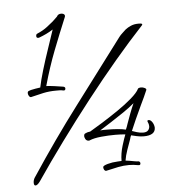

<svg xmlns="http://www.w3.org/2000/svg" viewBox="-52 -726 756 816"><g transform="rotate(-5 326.5 -318.0)"><path d="M371 5Q366 5 363 0Q360 -5 360 -12Q361 -18 380.5 -23.5Q400 -29 423 -30L440 -31Q440 -62 450 -95Q460 -128 466 -142Q457 -143 446 -143.5Q435 -144 423 -144Q394 -144 363 -141Q332 -138 313 -130Q312 -129 309 -129Q296 -129 292 -144Q291 -146 291 -150Q291 -161 300 -162Q302 -164 309 -165.5Q316 -167 318 -167Q339 -179 372.5 -200Q406 -221 440.5 -244.5Q475 -268 501.5 -291Q528 -314 536 -330Q536 -332 540.5 -333.5Q545 -335 549 -335Q558 -335 565.5 -331Q573 -327 571 -322Q565 -308 558 -292.5Q551 -277 543 -261Q529 -231 516 -202.5Q503 -174 495 -154Q500 -152 514.5 -147.5Q529 -143 542 -143Q557 -143 563.5 -150.5Q570 -158 570 -168Q570 -177 565 -187Q562 -194 570 -194Q578 -194 585 -183.5Q592 -173 593 -160Q593 -127 543 -127Q529 -127 513 -130.5Q497 -134 490 -136Q487 -131 484 -119Q477 -100 468.5 -75.5Q460 -51 457 -31Q465 -30 475 -28.5Q485 -27 494 -25Q499 -24 504 -23.5Q509 -23 512 -23Q519 -21 519 -14Q519 -5 509 -7Q499 -9 489 -10Q479 -11 470 -11Q447 -11 424 -6.5Q401 -2 372 5ZM470 -162Q475 -173 479 -186Q486 -206 494.5 -228.5Q503 -251 512 -271Q492 -254 465 -235.5Q438 -217 410.5 -199.5Q383 -182 361 -168Q368 -169 374.5 -169Q381 -169 388 -169Q442 -169 470 -162ZM79 -335Q75 -335 71.5 -341Q68 -347 68 -353Q68 -360 74 -362L83 -365Q93 -367 103 -369Q113 -371 123 -372Q129 -402 142 -445.5Q155 -489 170.5 -534Q186 -579 197 -613Q183 -604 168.5 -597Q154 -590 138 -584Q136 -583 133 -583Q125 -583 125 -591Q125 -599 130 -601Q156 -612 174.5 -626.5Q193 -641 200 -647L220 -666Q225 -677 239 -677Q247 -677 251.5 -672.5Q256 -668 253 -661Q225 -594 198 -524.5Q171 -455 149 -376Q166 -375 184.5 -372.5Q203 -370 221 -367Q229 -365 229 -359Q229 -349 219 -351Q211 -353 203.5 -353Q196 -353 188 -353Q160 -353 134 -347.5Q108 -342 81 -335ZM67 41Q60 41 60 29Q60 18 66 8Q169 -148 271 -283Q373 -418 477 -557Q483 -565 491 -572Q499 -579 506 -586Q516 -594 530 -600Q544 -606 561 -606H565Q569 -606 573 -605.5Q577 -605 578 -602Q579 -601 577 -598.5Q575 -596 574 -595Q518 -535 454.5 -460Q391 -385 326.5 -302.5Q262 -220 200.5 -136Q139 -52 86 26Q75 41 67 41Z"/></g></svg>

Font: Moon Dance
Style: Regular
Weight: 400
Designer: Robert E. Leuschke
Foundry: Robert E. Leuschke
Version: Version 1.010; ttfautohint (v1.8.3)